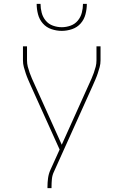

<svg xmlns="http://www.w3.org/2000/svg" viewBox="-20 -975 640 995"><path d="M226 0V-7Q226 -29 229 -51.5Q232 -74 241 -94L289 -200L140 -530Q133 -546 126 -562Q119 -578 113.5 -594.5Q108 -611 103.5 -627.5Q99 -644 99 -662V-735H120V-662Q120 -645 124 -629.5Q128 -614 133.5 -598.5Q139 -583 145.5 -568Q152 -553 159 -538L300 -225L341 -316L441 -538Q448 -553 454.5 -568Q461 -583 466.5 -598.5Q472 -614 476 -629.5Q480 -645 480 -662V-735H501V-662Q501 -644 496.5 -627.5Q492 -611 486.5 -594.5Q481 -578 474 -562Q467 -546 460 -530L260 -86Q251 -68 249 -47.5Q247 -27 247 -7V0ZM300 -815Q273 -815 246.5 -824Q220 -833 202 -853.5Q184 -874 177 -901Q170 -928 170 -955H190Q190 -932 196 -909Q202 -886 217 -868Q232 -850 254.5 -842Q277 -834 300 -834Q323 -834 345.5 -842Q368 -850 383 -868Q398 -886 404 -909Q410 -932 410 -955H430Q430 -928 423 -901Q416 -874 398 -853.5Q380 -833 353.5 -824Q327 -815 300 -815Z"/></svg>

Font: Iosevka Curly Thin Extended
Style: Regular
Weight: 100
Width: 7
Monospace: yes
Designer: Belleve Invis
Foundry: Belleve Invis
Version: Version 11.1.0; ttfautohint (v1.8.3)